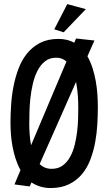

<svg xmlns="http://www.w3.org/2000/svg" viewBox="-20 -901 530 938"><path d="M131.8 -191.4 304.7 -600.6Q294.4 -609.4 282.5 -614.3Q270.5 -619.1 254.9 -619.1Q222.7 -619.1 200.4 -601.8Q178.2 -584.5 163.6 -556.2Q148.9 -527.8 140.6 -492.4Q132.3 -457 128.4 -420.9Q124.5 -384.8 123.8 -351.3Q123 -317.9 123 -293.9Q123 -273.4 124.8 -246.3Q126.5 -219.2 131.8 -191.4ZM351.6 -501 173.8 -99.6Q185.1 -88.4 199.5 -82.3Q213.9 -76.2 232.4 -76.2Q264.2 -76.2 286.1 -92.3Q308.1 -108.4 322.5 -134.5Q336.9 -160.6 345 -193.4Q353 -226.1 356.9 -259Q360.8 -292 361.6 -322.3Q362.3 -352.5 362.3 -374Q362.3 -384.8 362.1 -399.4Q361.8 -414.1 360.6 -430.7Q359.4 -447.3 357.2 -465.1Q355 -482.9 351.6 -501ZM441.4 -703.1 407.2 -626Q422.4 -599.1 432.4 -567.6Q442.4 -536.1 448 -503.7Q453.6 -471.2 455.8 -439.2Q458 -407.2 458 -379.9Q458 -340.3 455.6 -295.4Q453.1 -250.5 445.1 -206.5Q437 -162.6 421.6 -121.8Q406.2 -81.1 380.6 -50.3Q355 -19.5 317.4 -1Q279.8 17.6 227.5 17.6Q199.7 17.6 176.3 10.3Q152.8 2.9 133.8 -9.8L125 9.8L50.8 0L80.1 -70.3Q65.9 -95.7 56.4 -125Q46.9 -154.3 41.3 -184.6Q35.6 -214.8 33.4 -244.9Q31.2 -274.9 31.2 -301.8Q31.2 -341.3 34.2 -387.2Q37.1 -433.1 45.9 -478.5Q54.7 -523.9 70.6 -565.9Q86.4 -607.9 112.5 -640.1Q138.7 -672.4 176.3 -691.7Q213.9 -710.9 265.6 -710.9Q288.6 -710.9 307.6 -706.1Q326.7 -701.2 342.8 -692.4L351.6 -712.9ZM399.4 -856.4 291 -743.2 245.1 -757.8 308.6 -880.9Z"/></svg>

Font: Maiden Orange
Style: Regular
Weight: 400
Designer: Astigmatic (AOETI)
Foundry: Astigmatic (AOETI)
Version: Version 1.001